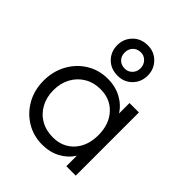

<svg xmlns="http://www.w3.org/2000/svg" viewBox="-212 -876 1010 1010"><g transform="rotate(45 292.5 -371.5)"><path d="M275 10Q208 10 155 -22.5Q102 -55 71.5 -110Q41 -165 41 -234Q41 -303 71.5 -359Q102 -415 155 -447.5Q208 -480 274 -480Q329 -480 373.5 -456.5Q418 -433 444 -392V-470H514V0H444V-78Q418 -37 374 -13.5Q330 10 275 10ZM286 -57Q359 -57 403.5 -106Q448 -155 448 -235Q448 -315 403 -364.5Q358 -414 285 -414Q235 -414 196 -391Q157 -368 135 -327.5Q113 -287 113 -235Q113 -183 135 -142.5Q157 -102 196 -79.5Q235 -57 286 -57ZM298 -527Q247 -527 215 -559.5Q183 -592 183 -640Q183 -687 215 -720Q247 -753 298 -753Q346 -753 378 -720Q410 -687 410 -640Q410 -592 378 -559.5Q346 -527 298 -527ZM299 -580Q322 -580 339 -597Q356 -614 356 -640Q356 -666 339 -683.5Q322 -701 299 -701Q271 -701 254.5 -683.5Q238 -666 238 -640Q238 -614 254.5 -597Q271 -580 299 -580Z"/></g></svg>

Font: Outfit Light
Style: Regular
Weight: 300
Designer: Rodrigo Fuenzalida
Foundry: fragTYPE
Version: Version 1.100; ttfautohint (v1.8.4.7-5d5b)